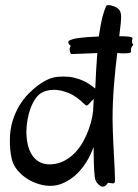

<svg xmlns="http://www.w3.org/2000/svg" viewBox="-20 -706 535 742"><path d="M495.1 -533.2Q495.1 -532.2 493.7 -531Q492.2 -529.8 490.5 -527.3Q488.8 -524.9 487.3 -521Q485.8 -517.1 485.8 -511.2Q485.8 -509.3 486.3 -508.3Q486.8 -507.3 486.8 -505.9Q486.8 -504.4 482.9 -502.2Q479 -500 463.9 -500Q458 -500 450 -500Q441.9 -500 433.1 -501Q429.7 -474.1 426.5 -443.4Q423.3 -412.6 420.7 -379.9Q418 -347.2 416.5 -313.2Q415 -279.3 415 -246.1Q415 -225.6 416 -199.7Q417 -173.8 418.2 -147.2Q419.4 -120.6 420.9 -95Q422.4 -69.3 423.3 -48.8Q424.3 -28.3 424.3 -15.1Q424.3 -2 422.9 0Q420.4 2.9 416.5 2.7Q412.6 2.4 408.7 1.7Q404.8 1 401.1 0.5Q397.5 0 396 2Q395 4.4 392.6 7.1Q390.1 9.8 387 12Q383.8 14.2 379.4 15.1Q375 16.1 370.1 14.2Q361.8 9.3 354.7 0.2Q347.7 -8.8 346.2 -22.9Q344.7 -32.7 344 -45.9Q343.3 -59.1 342.8 -74.5Q342.3 -89.8 342 -106.2Q341.8 -122.6 341.8 -138.2Q330.1 -106 314 -80.3Q297.9 -54.7 279.1 -36.1Q260.3 -17.6 239.7 -6.1Q219.2 5.4 199.2 9.8Q172.9 15.1 144.3 9Q115.7 2.9 91.1 -11.5Q66.4 -25.9 48.3 -47.1Q30.3 -68.4 24.9 -94.2Q21 -112.3 19.5 -129.4Q18.1 -146.5 18.1 -162.1Q18.1 -203.6 28.3 -237.3Q38.6 -271 54.7 -297.6Q70.8 -324.2 90.1 -343.8Q109.4 -363.3 127.4 -376.5Q145.5 -389.6 159.7 -396.5Q173.8 -403.3 180.2 -404.8Q191.9 -408.2 203.6 -409.2Q215.3 -410.2 226.1 -410.2Q247.6 -410.2 266.1 -405.8Q284.7 -401.4 300 -394.5Q315.4 -387.7 327.4 -379.4Q339.4 -371.1 348.1 -363.8Q349.6 -400.4 351.6 -435.5Q353.5 -470.7 356 -501Q322.3 -500 295.9 -498.5Q269.5 -497.1 256.8 -497.1Q254.4 -497.1 252.9 -499.3Q251.5 -501.5 250.7 -504.9Q250 -508.3 249.5 -512Q249 -515.6 249 -518.1Q249 -520.5 251 -523.4Q252.9 -526.4 252.9 -528.8Q252.9 -529.8 249 -532.7Q245.1 -535.6 245.1 -540Q240.2 -545.4 250.5 -550.8Q254.9 -552.7 262.7 -554.9Q270.5 -557.1 283.7 -559.1Q296.9 -561 316.2 -562.5Q335.4 -564 361.8 -564.9Q365.7 -591.3 369.4 -610.4Q373 -629.4 376.7 -643.3Q380.4 -657.2 384 -667Q387.7 -676.8 391.1 -684.1Q393.1 -686 397.7 -686.3Q402.3 -686.5 408.2 -685.3Q414.1 -684.1 420.4 -681.6Q426.8 -679.2 432.1 -675.8Q437 -672.4 440.4 -668.5Q443.8 -664.6 445.8 -658.2Q447.8 -651.9 448 -642.1Q448.2 -632.3 446.8 -617.2L440.9 -565.9Q450.2 -565.9 459.5 -565.7Q468.8 -565.4 476.1 -564.7Q483.4 -564 487.8 -562.3Q492.2 -560.5 492.2 -558.1Q492.2 -555.7 491.2 -553Q490.2 -550.3 490.2 -545.9Q490.2 -543 491 -539.8Q491.7 -536.6 494.1 -535.2ZM340.8 -294.9Q340.8 -301.3 341.3 -308.8Q341.8 -316.4 342.8 -323.2Q338.9 -319.8 335.7 -317.1Q332.5 -314.5 331.1 -312Q320.3 -299.8 316.4 -298.6Q312.5 -297.4 308.1 -301.8Q274.9 -335 244.4 -346.9Q213.9 -358.9 189 -358.9Q172.4 -358.9 159.9 -355.2Q147.5 -351.6 140.1 -347.2Q127 -339.4 116.2 -323.5Q105.5 -307.6 97.9 -287.1Q90.3 -266.6 86.2 -242.9Q82 -219.2 82 -195.8Q82 -170.9 87.2 -147.9Q92.3 -125 103.5 -107.4Q114.7 -89.8 132.8 -79.8Q150.9 -69.8 176.8 -70.8Q205.1 -72.3 228.3 -84.5Q251.5 -96.7 269.8 -115.7Q288.1 -134.8 301.3 -158.7Q314.5 -182.6 323.2 -207Q332 -231.4 336.4 -254.4Q340.8 -277.3 340.8 -294.9Z"/></svg>

Font: Oregano
Style: Regular
Weight: 400
Version: Version 1.000